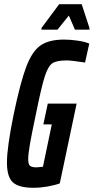

<svg xmlns="http://www.w3.org/2000/svg" viewBox="-20 -884 445 912"><path d="M13 -112Q13 -184 45 -341Q77 -494 105 -567.5Q133 -641 173 -668.5Q213 -696 284 -696Q314 -696 348.5 -691Q383 -686 404 -677L384 -587Q318 -597 298 -597Q250 -597 229.5 -584Q209 -571 193 -522Q177 -473 151 -344Q130 -245 122 -198.5Q114 -152 114 -128Q114 -103 123 -96Q132 -89 154 -89Q160 -89 184 -92L226 -293H186L207 -392H344L264 -13Q240 -4 205.5 2Q171 8 139 8Q70 8 41.5 -17.5Q13 -43 13 -112ZM177 -743V-751L261 -864H368L405 -751V-743H336L307 -810L253 -743Z"/></svg>

Font: Saira Ultra Condensed
Style: Bold Italic
Weight: 700
Width: 1
Italic angle: -12°
Designer: Hector Gatti with collaboration of the Omnibus-Type team
Foundry: Omnibus-Type
Version: Version 1.001; ttfautohint (v1.8)